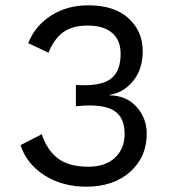

<svg xmlns="http://www.w3.org/2000/svg" viewBox="-20 -691 640 721"><path d="M304 10Q215 10 148 -32Q81 -74 57 -146L137 -187Q156 -128 197 -96.5Q238 -65 312 -65Q376 -65 412 -99Q448 -133 448 -188Q448 -243 417 -269Q386 -295 316 -295Q294 -295 265 -292V-372Q277 -371 298 -371Q370 -371 401.5 -399.5Q433 -428 433 -489Q433 -540 401 -567.5Q369 -595 310 -595Q250 -595 216 -569Q182 -543 162 -493L86 -529Q111 -593 171 -632Q231 -671 312 -671Q410 -671 463 -622Q516 -573 516 -499Q516 -431 480 -387Q444 -343 392 -335V-333Q455 -332 493 -289.5Q531 -247 531 -189Q531 -101 468.5 -45.5Q406 10 304 10Z"/></svg>

Font: Elaine Sans
Style: Regular
Weight: 400
Designer: Wei Huang
Foundry: Wei Huang
Version: Version 2.001;December 24, 2019;FontCreator 12.0.0.2547 64-b